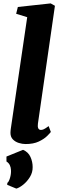

<svg xmlns="http://www.w3.org/2000/svg" viewBox="-20 -837 355 1129"><path d="M203 -110Q200.5 -93 204.8 -83Q209 -73 221 -73Q228.5 -73 237.5 -77Q246.5 -81 266 -95.5L279 -61Q273.5 -53.5 256.2 -36.5Q239 -19.5 208 -4.8Q177 10 130.5 10Q111 10 90.2 3.5Q69.5 -3 55.5 -17.5Q41.5 -32 41.5 -56Q41.5 -62 42.2 -69.2Q43 -76.5 44 -83.2Q45 -90 45.5 -93.5L140 -736L75 -756L85 -796L278 -817L303 -803ZM76 272 22.5 250 23 238.5Q31.5 233.5 38.8 209.5Q46 185.5 44.5 162.5Q44 148 38 134.8Q32 121.5 18 112.5V83.5L115.5 44Q146 57 159 85.5Q172 114 172 145.5Q172.5 177 155.8 204Q139 231 116.5 249Q94 267 76 272Z"/></svg>

Font: Merriweather Light 18pt Black
Style: Italic
Weight: 900
Italic angle: -7.8°
Version: Version 2.101